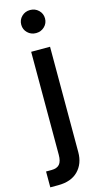

<svg xmlns="http://www.w3.org/2000/svg" viewBox="-171 -772 532 1017"><g transform="rotate(-15 94.5 -263.5)"><path d="M58.1 -515.6H161.6V62.5Q161.6 125.5 123.3 164.8Q85 204.1 13.2 204.1H-29.8V117.2H-0.5Q30.3 117.2 44.2 101.1Q58.1 85 58.1 48.8ZM109.4 -604.5Q82 -604.5 63.2 -622.8Q44.4 -641.1 44.4 -667.5Q44.4 -694.3 63.2 -712.6Q82 -731 109.4 -731Q136.7 -731 155.8 -712.6Q174.8 -694.3 174.8 -667.5Q174.8 -641.1 155.8 -622.8Q136.7 -604.5 109.4 -604.5Z"/></g></svg>

Font: Inter Display Medium
Style: Regular
Weight: 500
Designer: Rasmus Andersson
Foundry: rsms
Version: Version 4.001;git-9221beed3